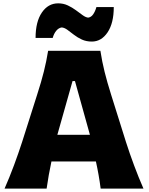

<svg xmlns="http://www.w3.org/2000/svg" viewBox="-20 -1108 875 1128"><path d="M6.8 0Q35.6 -65.4 62.3 -137.2Q88.9 -209 109.9 -273.9L198.2 -551.8Q222.7 -627.4 237.8 -688Q252.9 -748.5 262.7 -809.6H569.8Q579.6 -746.1 594.5 -686Q609.4 -626 632.8 -551.8L720.2 -273.4Q741.7 -206.1 768.1 -135.5Q794.4 -64.9 822.8 0H571.3Q566.4 -39.1 559.3 -79.6Q552.2 -120.1 543.5 -159.2H282.2Q265.1 -79.1 253.9 0ZM508.3 -315.9 420.4 -631.8H406.2L316.9 -315.9ZM519.5 -863.8Q486.8 -863.8 460.9 -875.7Q435.1 -887.7 414.3 -903.8Q393.6 -919.9 376.2 -932.6Q358.9 -945.3 342.8 -946.8Q324.7 -944.3 310.8 -927.7Q296.9 -911.1 289.6 -885.3H189Q189 -980 225.8 -1034.2Q262.7 -1088.4 321.8 -1088.4Q352.5 -1088.4 378.4 -1076.2Q404.3 -1064 426 -1047.9Q447.8 -1031.7 465.6 -1018.8Q483.4 -1005.9 498 -1004.4Q515.6 -1006.8 527.3 -1023.7Q539.1 -1040.5 546.4 -1066.4H648.4Q648.4 -972.2 612.1 -918Q575.7 -863.8 519.5 -863.8Z"/></svg>

Font: Pinar-DS4-FD ExtraBold
Style: Regular
Weight: 800
Designer: Amin Abedi
Version: Version 3.000